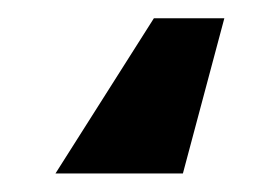

<svg xmlns="http://www.w3.org/2000/svg" viewBox="-20 26 302 209"><path d="M224.2 45.9 179.1 214.8H40.4L147.5 45.9Z"/></svg>

Font: Inter Tight
Style: Regular
Weight: 400
Designer: Rasmus Andersson
Foundry: rsms
Version: Version 3.002